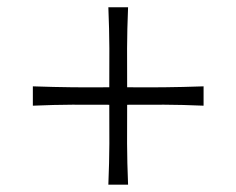

<svg xmlns="http://www.w3.org/2000/svg" viewBox="-20 -564 638 519"><path d="M68.8 -278.3V-330.6Q127 -328.6 175.5 -328.1Q224.1 -327.6 275.4 -328.1Q275.9 -382.8 275.6 -433.3Q275.4 -483.9 272.9 -544.4H326.2Q323.7 -483.9 323.5 -433.3Q323.2 -382.8 323.7 -328.1Q375 -327.6 423.8 -328.1Q472.7 -328.6 530.3 -330.6V-278.3Q472.7 -280.8 423.8 -281Q375 -281.2 323.7 -280.8Q323.2 -226.1 323.5 -176Q323.7 -126 326.2 -64.9H272.9Q275.4 -125.5 275.6 -175.8Q275.9 -226.1 275.4 -280.8Q224.1 -281.2 175.5 -281Q127 -280.8 68.8 -278.3Z"/></svg>

Font: Pinar DS1-Light
Style: Regular
Weight: 300
Designer: Amin Abedi
Version: Version 2.000